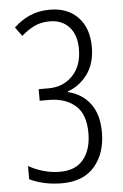

<svg xmlns="http://www.w3.org/2000/svg" viewBox="-53 -762 518 810"><g transform="rotate(-5 206.0 -357.0)"><path d="M352 -552Q352 -483 319 -437.5Q286 -392 235 -374V-371Q294 -357 328.5 -311.5Q363 -266 363 -190Q363 -101 315.5 -45.5Q268 10 177 10Q101 10 40 -19V-75Q68 -59 102.5 -49Q137 -39 173 -39Q239 -39 272.5 -80.5Q306 -122 306 -192Q306 -272 263.5 -308.5Q221 -345 152 -345H113V-394H155Q217 -394 257 -435.5Q297 -477 297 -548Q297 -608 266.5 -641.5Q236 -675 184 -675Q147 -675 119 -661.5Q91 -648 64 -624L36 -662Q68 -692 105 -708Q142 -724 189 -724Q264 -724 308 -678Q352 -632 352 -552Z"/></g></svg>

Font: Noto Sans Hebrew ExtraCondensed Light
Style: Regular
Weight: 300
Width: 2
Designer: Monotype Design Team
Foundry: Monotype Imaging Inc.
Version: Version 2.004; ttfautohint (v1.8.4.7-5d5b)